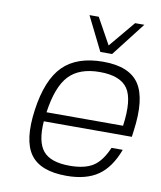

<svg xmlns="http://www.w3.org/2000/svg" viewBox="-81 -765 705 840"><g transform="rotate(10 272.0 -345.0)"><path d="M132.3 -208Q125.5 -116.2 158.9 -76.2Q192.4 -36.1 276.9 -36.1Q343.3 -36.1 380.6 -59.8Q418 -83.5 444.3 -145H494.1Q463.9 -63.5 410.9 -26.9Q357.9 9.8 270.5 9.8Q154.3 9.8 110.1 -52Q65.9 -113.8 85 -250Q104 -386.7 165.5 -448.2Q227.1 -509.8 343.8 -509.8Q460.4 -509.8 503.7 -444.3Q546.9 -378.9 526.9 -234.9L523.4 -208ZM477.1 -249Q493.7 -367.2 460.9 -415Q428.2 -462.9 336.9 -462.9Q246.1 -462.9 199.7 -413.6Q153.3 -364.3 137.2 -249ZM492.2 -700.2 375.5 -549.8H323.2L248.5 -700.2H289.6L354 -584L451.2 -700.2Z"/></g></svg>

Font: Fivo Sans Light
Style: Regular
Weight: 300
Designer: Alexander Slobzheninov
Foundry: Alexander Slobzheninov
Version: 1.0